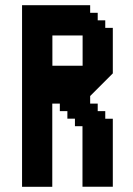

<svg xmlns="http://www.w3.org/2000/svg" viewBox="-20 -720 511 740"><path d="M385.7 -612.5V-641.6H356.6V-670.7H327.5V-700H65V0H181.5V-320.8H210.6V-291.7H239.7V-262.6H268.8V-233.5H297.9V-0.2H414.8V-262.5H385.7V-291.6H356.6V-320.7H327.5V-349.9L414.8 -437.2V-612.5ZM298.4 -466.7H181.9V-583.3H298.4Z"/></svg>

Font: Stepalange
Style: Regular
Weight: 400
Designer: Szymon Furjan
Version: Version 1.005;Fontself Maker 3.5.8